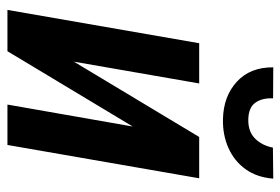

<svg xmlns="http://www.w3.org/2000/svg" viewBox="-142 -630 772 529"><g transform="rotate(90 244.5 -366.0)"><path d="M150.4 -183.1 357.9 -528.3H471.7L379.9 0H268.6L329.1 -345.2L121.6 0H7.8L99.6 -528.3H210.4ZM387.2 -731.4 472.7 -732.4Q469.2 -687.5 446.8 -656.2Q424.3 -625 388.2 -608.9Q352.1 -592.8 308.6 -593.8Q245.6 -595.2 205.6 -632.1Q165.5 -668.9 166 -732.4L251.5 -731.9Q250 -702.1 263.4 -683.1Q276.9 -664.1 310.1 -663.6Q342.8 -663.1 362.1 -682.1Q381.3 -701.2 387.2 -731.4Z"/></g></svg>

Font: Roboto Condensed Medium
Style: Italic
Weight: 500
Italic angle: -12°
Designer: Christian Robertson
Foundry: Google
Version: Version 3.0; 2020